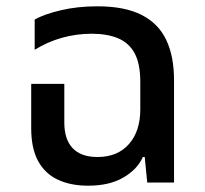

<svg xmlns="http://www.w3.org/2000/svg" viewBox="-20 -579 650 609"><path d="M260 10Q204 10 163.5 -9Q123 -28 101 -68Q79 -108 79 -172V-313H184V-190Q184 -137 210.5 -109Q237 -81 289 -81Q353 -81 389 -122Q425 -163 425 -232V-318Q425 -378 406.5 -411Q388 -444 353.5 -458Q319 -472 271 -472Q222 -472 176 -459Q130 -446 90 -421V-517Q120 -534 173 -546.5Q226 -559 289 -559Q375 -559 428.5 -532Q482 -505 507 -453Q532 -401 532 -324V0H447L439 -81H433Q416 -42 371.5 -16Q327 10 260 10Z"/></svg>

Font: Noto Sans Thai Medium
Style: Regular
Weight: 500
Designer: Monotype Design Team
Foundry: Monotype Imaging Inc.
Version: Version 2.001